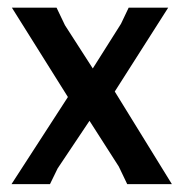

<svg xmlns="http://www.w3.org/2000/svg" viewBox="-20 -470 466 490"><path d="M418.7 0H304.7L283.2 -44.9L208.4 -161.7L127.1 -40.2L107.5 0H9.3L153.3 -222.4L10.3 -450.5H124.3L145.8 -405.6L216.8 -295.3L288.8 -409.3L308.4 -450.5H409.3L272.9 -236.4Z"/></svg>

Font: Gurajada
Style: Regular
Weight: 400
Designer: Purushoth Kumar Guthula
Foundry: SiliconAndhra, USA.
Version: Version 1.0.3; ttfautohint (v1.2.42-39fb)